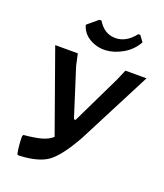

<svg xmlns="http://www.w3.org/2000/svg" viewBox="-156 -965 922 1077"><g transform="rotate(20 305.0 -426.0)"><path d="M494 -860 520 -825Q492 -774 441 -744.5Q390 -715 339.5 -712.5Q289 -710 245 -735Q201 -760 187 -809L249 -861H262Q301 -796 366.5 -795.5Q432 -795 482 -860ZM65 -99 69 -108Q139 -115 176 -125.5Q213 -136 238 -158L65 -643H200L215 -574L306 -288H316L458 -582L484 -643H610L383 -202Q311 -75 255 -35.5Q199 4 86 9L75 6Q65 -44 65 -99Z"/></g></svg>

Font: Alegreya Sans
Style: Bold Italic
Weight: 700
Italic angle: -7°
Designer: Juan Pablo del Peral
Foundry: Huerta Tipografica
Version: Version 2.007